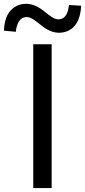

<svg xmlns="http://www.w3.org/2000/svg" viewBox="-70 -959 434 979"><path d="M99.6 0V-733.4H193.4V0ZM230.5 -792Q184.6 -792 134.8 -834Q95.7 -866.2 79.1 -870.1Q71.3 -872.1 65.4 -872.1Q29.3 -872.1 15.6 -824.2Q11.7 -810.5 10.7 -796.9L-49.8 -802.7Q-46.9 -899.4 16.6 -929.7Q38.1 -939.5 63.5 -939.5Q110.4 -939.5 160.2 -897.5Q198.2 -866.2 214.8 -862.3Q221.7 -860.4 227.5 -860.4Q270.5 -860.4 280.3 -922.9Q281.2 -928.7 282.2 -933.6L343.8 -929.7Q338.9 -827.1 272.5 -799.8Q252.9 -792 230.5 -792Z"/></svg>

Font: Taipei Sans TC Beta
Style: Regular
Weight: 400
Designer: JT Foundry
Foundry: JT Foundry
Version: Version 1.000